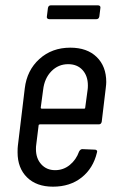

<svg xmlns="http://www.w3.org/2000/svg" viewBox="-20 -693 436 721"><path d="M351 -226H130Q128 -226 126.5 -225Q125 -224 125 -222L116 -149Q115 -144 115 -133Q115 -98 135 -76Q155 -54 187 -54Q218 -54 242 -73.5Q266 -93 277 -124Q282 -133 289 -133L337 -131Q341 -131 343.5 -128Q346 -125 344 -120Q330 -61 286.5 -26.5Q243 8 179 8Q117 8 81.5 -27Q46 -62 46 -121Q46 -137 47 -145L73 -361Q81 -429 128 -471.5Q175 -514 244 -514Q307 -514 343 -479Q379 -444 379 -385Q379 -377 377 -361L362 -236Q360 -226 351 -226ZM142 -356 133 -289Q133 -285 137 -285H296Q300 -285 300 -289L309 -356Q310 -362 310 -372Q310 -408 290 -430Q270 -452 236 -452Q199 -452 173 -425.5Q147 -399 142 -356ZM156 -631 160 -663Q162 -673 171 -673H348Q353 -673 355.5 -670Q358 -667 357 -663L353 -631Q351 -621 342 -621H165Q160 -621 157.5 -624Q155 -627 156 -631Z"/></svg>

Font: Barlow Condensed
Style: Italic
Weight: 400
Width: 3
Italic angle: -7°
Designer: Jeremy Tribby
Foundry: Tribby Type
Version: Version 1.408